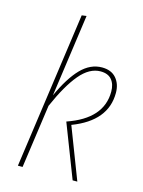

<svg xmlns="http://www.w3.org/2000/svg" viewBox="-112 -803 650 870"><g transform="rotate(15 212.5 -368.0)"><path d="M184.1 -735.8 129.9 -349.1Q169.9 -437.5 214.1 -483.2Q258.3 -528.8 313 -528.8Q356.4 -528.8 379.6 -502Q402.8 -475.1 402.8 -433.1Q402.8 -301.3 245.1 -241.2L337.9 0H315.9L219.2 -250Q380.9 -305.7 380.9 -433.1Q380.9 -468.3 363.5 -489Q346.2 -509.8 311 -509.8Q259.3 -509.8 213.9 -455.8Q168.5 -401.9 123 -297.9L81.1 0H59.1L162.1 -732.9Z"/></g></svg>

Font: Fira Sans Compressed Thin
Style: Italic
Weight: 100
Width: 3
Italic angle: -8°
Designer: Carrois Corporate & Edenspiekermann AG
Foundry: Carrois Corporate GbR & Edenspiekermann AG
Version: Version 4.203;PS 004.203;hotconv 1.0.88;makeotf.lib2.5.64775